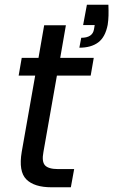

<svg xmlns="http://www.w3.org/2000/svg" viewBox="-20 -793 480 813"><path d="M439 -773Q440 -747 439.5 -727.5Q439 -708 436 -688Q426 -636 396 -613.5Q366 -591 316 -591L324 -633Q372 -633 378 -669L381 -687H332L348 -773ZM129 -473H59L72 -548H143L167 -686H259L235 -548H377L364 -473H221L164 -150Q156 -109 170.5 -93Q185 -77 227 -77H294L280 0H198Q125 0 91.5 -33.5Q58 -67 72 -150Z"/></svg>

Font: SVN-Poppins
Style: Italic
Weight: 400
Italic angle: -10°
Designer: Ninad Kale (Devanagari), Jonny Pinhorn (Latin)
Foundry: Indian Type Foundry
Version: Version 3.002 2017; ttfautohint (v1.8.3)